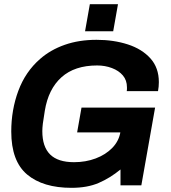

<svg xmlns="http://www.w3.org/2000/svg" viewBox="-20 -889 818 921"><path d="M323 12Q186 12 110 -52Q34 -116 34 -258Q34 -362 68 -453.5Q102 -545 172 -606Q222 -650 290.5 -674Q359 -698 443 -698Q525 -698 593 -676Q661 -654 701.5 -609Q742 -564 742 -495Q742 -484 741 -473.5Q740 -463 738 -452H588Q589 -456 589 -461Q589 -466 589 -470Q589 -504 569.5 -527Q550 -550 517 -562.5Q484 -575 446 -575Q338 -575 275 -518.5Q212 -462 195 -358Q188 -317 185.5 -296Q183 -275 183 -260Q183 -185 220.5 -148Q258 -111 335 -111Q391 -111 439 -129Q487 -147 519 -180Q551 -213 558 -258L563 -294L620 -254H350L371 -373H724L658 0H558V-76Q508 -35 453.5 -11.5Q399 12 323 12ZM388 -739 411 -869H546L523 -739Z"/></svg>

Font: Archivo VF Beta
Style: Italic
Weight: 400
Italic angle: -10°
Designer: Hector Gatti
Foundry: Omnibus-Type
Version: Version 1.002